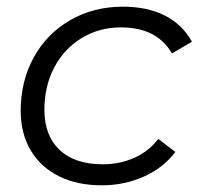

<svg xmlns="http://www.w3.org/2000/svg" viewBox="-20 -550 603 575"><path d="M42 -218Q42 -307 81 -378Q120 -449 190 -489.5Q260 -530 348 -530Q421 -530 473.5 -503.5Q526 -477 555 -425L495 -390Q450 -468 342 -468Q277 -468 224.5 -436Q172 -404 142.5 -348Q113 -292 113 -221Q113 -144 158.5 -101Q204 -58 288 -58Q339 -58 382.5 -77.5Q426 -97 454 -134L505 -95Q470 -48 411.5 -21.5Q353 5 285 5Q211 5 156 -22.5Q101 -50 71.5 -100.5Q42 -151 42 -218Z"/></svg>

Font: Idrija
Style: Italic
Weight: 400
Italic angle: -11.3°
Designer: Julieta Ulanovsky
Foundry: Julieta Ulanovsky
Version: Version 7.200